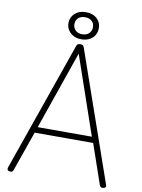

<svg xmlns="http://www.w3.org/2000/svg" viewBox="-141 -1514 1202 1620"><g transform="rotate(10 460.0 -704.0)"><path d="M60 13Q44 10 40 3Q36 -4 39 -16L427 -1125Q431 -1138 438.5 -1143Q446 -1148 460 -1148Q474 -1148 481.5 -1143Q489 -1138 493 -1125L880 -16Q885 -4 880 3Q875 10 860 13Q846 15 839.5 10.5Q833 6 827 -10L711 -346H210L92 -10Q87 5 80.5 10Q74 15 60 13ZM227 -396H691L460 -1067ZM460 -1190Q422 -1190 393 -1205Q364 -1220 347 -1246.5Q330 -1273 330 -1307Q330 -1340 347 -1366.5Q364 -1393 393 -1407.5Q422 -1422 460 -1422Q499 -1422 528.5 -1407.5Q558 -1393 574 -1366.5Q590 -1340 590 -1307Q590 -1273 574 -1246.5Q558 -1220 528.5 -1205Q499 -1190 460 -1190ZM460 -1233Q497 -1233 518.5 -1254Q540 -1275 540 -1307Q540 -1339 518.5 -1359Q497 -1379 460 -1379Q423 -1379 402 -1359Q381 -1339 381 -1307Q381 -1275 402 -1254Q423 -1233 460 -1233Z"/></g></svg>

Font: Playwrite CL ExtraLight
Style: Regular
Weight: 200
Designer: Veronika Burian, José Scaglione
Foundry: TypeTogether
Version: Version 1.002